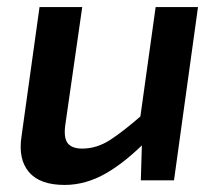

<svg xmlns="http://www.w3.org/2000/svg" viewBox="-20 -511 620 544"><path d="M213 -491 165 -157Q160 -120 172 -105Q184 -90 213 -90Q254 -90 292 -114.5Q330 -139 387 -189L403 -120Q338 -53 280.5 -20Q223 13 163 13Q93 13 62 -23.5Q31 -60 41 -125L92 -491ZM541 -491 473 0H379L383 -134L373 -147L421 -491Z"/></svg>

Font: Exo 2 SemiBold
Style: Italic
Weight: 600
Italic angle: -8°
Designer: Natanael Gama
Foundry: Natanael Gama
Version: Version 2.010